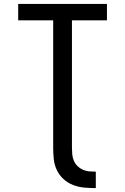

<svg xmlns="http://www.w3.org/2000/svg" viewBox="-20 -755 640 982"><path d="M470 207Q441 207 411.5 204.5Q382 202 354.5 191.5Q327 181 305 161Q283 141 270.5 114.5Q258 88 255 58.5Q252 29 252 0V-651H73V-735H527V-651H348V0Q348 17 349.5 34Q351 51 357.5 66.5Q364 82 376 94Q388 106 403.5 113Q419 120 436 121.5Q453 123 470 123Z"/></svg>

Font: Zed Mono Medium Extended
Style: Regular
Weight: 500
Width: 7
Monospace: yes
Designer: Belleve Invis
Foundry: Belleve Invis
Version: Version 1.0.0; ttfautohint (v1.8.4)